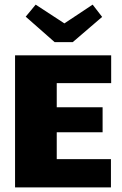

<svg xmlns="http://www.w3.org/2000/svg" viewBox="-20 -809 526 829"><path d="M45 -570H460V-450H225V-346H423V-238H225V-122H459V0H45ZM421 -736 294 -627H216L91 -737L134 -789L258 -708L380 -789Z"/></svg>

Font: Lalezar
Style: Regular
Weight: 400
Designer: Borna Izadpanah
Foundry: Borna Izadpanah
Version: Version 1.004